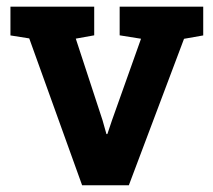

<svg xmlns="http://www.w3.org/2000/svg" viewBox="-20 -548 629 568"><path d="M222.9 0 66.5 -434.4 10.9 -443.2V-528.3H258.7V-443.5L204.2 -433.7L283.3 -192.4L294.9 -151.4H297.6L311.4 -192.4L397.2 -433.4L334 -443.5V-528.3H581.2V-443.2L524.4 -433.2L361.2 0Z"/></svg>

Font: Hanuman
Style: Regular
Weight: 400
Designer: Danh Hong
Foundry: Danh Hong
Version: Version 9.000